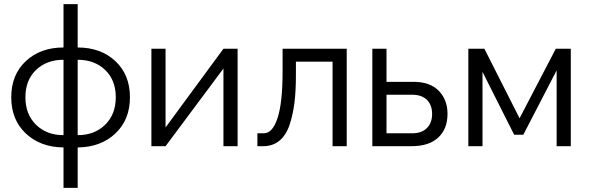

<svg xmlns="http://www.w3.org/2000/svg" viewBox="-20 -702 2831 922"><path d="M353 -474Q464 -474 534 -408.5Q604 -343 604 -235Q604 -127 534 -61Q464 5 353 6V200H285V6Q174 5 104 -61Q34 -127 34 -235Q34 -343 104 -408.5Q174 -474 285 -474V-682H353ZM285 -53V-415Q204 -415 153 -366Q102 -317 102 -235Q102 -153 153 -103Q204 -53 285 -53ZM353 -53Q434 -53 485 -103Q536 -153 536 -235Q536 -317 485 -366Q434 -415 353 -415Z M1053 -468H1121V0H1053V-373L775 0H707V-468H775V-90Z M1216 0V-62H1247Q1289 -62 1313 -135.5Q1337 -209 1337 -359V-468H1645V0H1577V-406H1401V-340Q1401 -266 1394 -209Q1387 -152 1370.5 -102.5Q1354 -53 1322 -26.5Q1290 0 1244 0Z M1768 0V-468H1836V-309H1966Q2045 -309 2087 -266Q2129 -223 2129 -155Q2129 -83 2084.5 -41.5Q2040 0 1957 0ZM1836 -62H1960Q2005 -62 2030 -87Q2055 -112 2055 -155Q2055 -198 2030 -222.5Q2005 -247 1960 -247H1836Z M2649 -468H2721V0H2653V-364L2493 -55H2449L2297 -357V0H2229V-468H2306L2475 -134Z"/></svg>

Font: Didact Gothic
Style: Regular
Weight: 400
Designer: Daniel Johnson
Foundry: Daniel Johnson
Version: Version 2.101;PS 002.101;hotconv 1.0.88;makeotf.lib2.5.64775